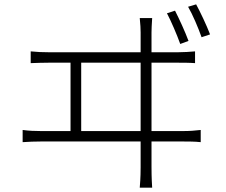

<svg xmlns="http://www.w3.org/2000/svg" viewBox="-20 -835 1040 882"><path d="M846 -647C831 -688 802 -751 784 -786L747 -774C766 -738 793 -675 808 -633ZM353 -233V-547H626V-233ZM676 -233V-547H799C817 -547 851 -547 876 -545V-599C851 -597 827 -595 799 -595H676V-686C676 -697 677 -724 679 -752H622C625 -725 626 -700 626 -686V-595H203C177 -595 149 -596 121 -599V-545C150 -546 177 -547 203 -547H304V-233H166C140 -233 113 -234 84 -238V-182C114 -184 140 -185 166 -185H626V-66C626 -56 626 -19 622 27H679C676 -18 676 -57 676 -68V-185H825C843 -185 876 -185 902 -182V-238C877 -235 852 -233 825 -233ZM844 -804C865 -768 890 -709 906 -664L945 -677C929 -719 900 -780 881 -815Z"/></svg>

Font: Noto Sans CJK KR Light
Style: Regular
Weight: 300
Designer: Ryoko NISHIZUKA (kana & ideographs); Paul D. Hunt (Latin, Greek & Cyrillic); Wenlong ZHANG (bopomofo); Sandoll Communica
Foundry: Adobe Systems Incorporated
Version: Version 1.004;PS 1.004;hotconv 1.0.82;makeotf.lib2.5.63406